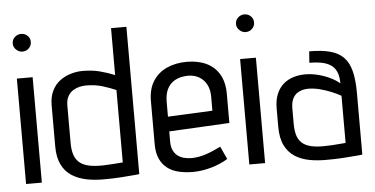

<svg xmlns="http://www.w3.org/2000/svg" viewBox="-50 -803 1775 909"><g transform="rotate(-5 837.5 -349.0)"><path d="M40 0H115V-501H40ZM78 -710Q61 -710 48 -698Q35 -686 35 -668Q35 -651 48 -638.5Q61 -626 78 -626Q96 -626 108.5 -638.5Q121 -651 121 -668Q121 -686 108.5 -698Q96 -710 78 -710Z M578 0V-700H505V-477Q471 -491 434.5 -500.5Q398 -510 354 -510Q325 -510 296.5 -501.5Q268 -493 244.5 -475.5Q221 -458 207 -429Q193 -400 193 -359V-165Q193 -113 210 -78.5Q227 -44 257.5 -24.5Q288 -5 328.5 3Q369 11 415 10Q431 10 450.5 9.5Q470 9 490.5 7.5Q511 6 529 4.5Q547 3 560 2Q573 1 578 0ZM505 -406V-62Q505 -62 500 -61.5Q495 -61 486.5 -60.5Q478 -60 466.5 -59Q455 -58 441.5 -57.5Q428 -57 414 -56Q369 -55 340.5 -62Q312 -69 296 -84.5Q280 -100 273.5 -122.5Q267 -145 267 -176V-352Q267 -380 277 -397.5Q287 -415 302 -424Q317 -433 333 -436.5Q349 -440 362 -440Q406 -440 440.5 -429.5Q475 -419 505 -406Z M737 -139V-189L1024 -204V-342Q1024 -398 1002 -435.5Q980 -473 940.5 -491.5Q901 -510 848 -510Q795 -510 753 -491Q711 -472 687 -434Q663 -396 663 -339V-134Q663 -94 675.5 -66Q688 -38 710.5 -20.5Q733 -3 764.5 4.5Q796 12 833 12Q874 12 918.5 -0.5Q963 -13 999 -35L971 -96Q936 -78 900.5 -66Q865 -54 831 -54Q811 -54 793.5 -59Q776 -64 763.5 -74.5Q751 -85 744 -101Q737 -117 737 -139ZM949 -337V-269L737 -259V-330Q737 -366 749.5 -391Q762 -416 786.5 -429.5Q811 -443 847 -444Q879 -444 902 -430Q925 -416 937 -392Q949 -368 949 -337Z M1101 0H1176V-501H1101ZM1139 -710Q1122 -710 1109 -698Q1096 -686 1096 -668Q1096 -651 1109 -638.5Q1122 -626 1139 -626Q1157 -626 1169.5 -638.5Q1182 -651 1182 -668Q1182 -686 1169.5 -698Q1157 -710 1139 -710Z M1564 -345Q1544 -362 1517.5 -374.5Q1491 -387 1461 -394.5Q1431 -402 1401 -402Q1372 -402 1345.5 -394Q1319 -386 1298 -368Q1277 -350 1265 -321.5Q1253 -293 1253 -252V-165Q1253 -112 1270 -77.5Q1287 -43 1317 -23.5Q1347 -4 1387 3.5Q1427 11 1473 10Q1490 10 1510 9.5Q1530 9 1550.5 7.5Q1571 6 1589 4.5Q1607 3 1620.5 2Q1634 1 1638 0V-294Q1638 -355 1627.5 -396.5Q1617 -438 1593.5 -462.5Q1570 -487 1530 -498Q1490 -509 1430 -509L1426 -455Q1456 -455 1481 -450.5Q1506 -446 1525 -434.5Q1544 -423 1554 -401Q1564 -379 1564 -345ZM1564 -286V-62Q1564 -62 1559.5 -61.5Q1555 -61 1546.5 -60.5Q1538 -60 1526.5 -59Q1515 -58 1501.5 -57Q1488 -56 1473 -56Q1429 -54 1400 -61Q1371 -68 1355 -83.5Q1339 -99 1333 -122Q1327 -145 1327 -175V-246Q1327 -274 1335 -291Q1343 -308 1355.5 -317Q1368 -326 1382 -329.5Q1396 -333 1408 -333Q1437 -333 1465.5 -325.5Q1494 -318 1519.5 -307.5Q1545 -297 1564 -286Z"/></g></svg>

Font: Advent Pro Medium
Style: Regular
Weight: 500
Designer: VivaRado, Andreas Kalpakidis
Foundry: VivaRado, Andreas Kalpakidis
Version: Version 3.000